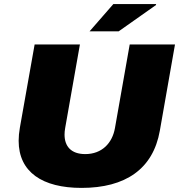

<svg xmlns="http://www.w3.org/2000/svg" viewBox="-20 -905 874 937"><path d="M417 -752H559L742 -881L741 -885H533ZM378 12C592 12 727 -80 760 -267L834 -688H613L541 -280C528 -206 477 -153 396 -153C327 -153 295 -191 295 -248C295 -258 296 -269 298 -280L370 -688H149L77 -282C73 -259 71 -238 71 -218C71 -65 187 12 378 12Z"/></svg>

Font: Archivo Black
Style: Italic
Weight: 900
Italic angle: -10°
Designer: Hector Gatti
Foundry: Omnibus-Type
Version: Version 2.001